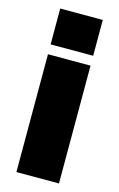

<svg xmlns="http://www.w3.org/2000/svg" viewBox="-114 -779 514 828"><g transform="rotate(15 143.0 -365.0)"><path d="M48 -570V-730H238V-570ZM48 0V-526H238V0Z"/></g></svg>

Font: Raleway-v4020 Black
Style: Regular
Weight: 900
Designer: Matt McInerney, Pablo Impallari, Rodrigo Fuenzalida
Foundry: Matt McInerney, Pablo Impallari, Rodrigo Fuenzalida
Version: Version 4.020;PS 004.020;hotconv 1.0.88;makeotf.lib2.5.64775